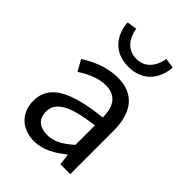

<svg xmlns="http://www.w3.org/2000/svg" viewBox="-217 -828 938 938"><g transform="rotate(45 252.5 -359.0)"><path d="M107 -722C112 -648 156 -571 263 -571C370 -571 414 -648 419 -722L367 -730C360 -679 328 -626 263 -626C198 -626 166 -679 159 -730ZM52 -126C52 -39 113 12 194 12C255 12 309 -20 355 -58H358L365 0H433V-298C433 -419 383 -498 264 -498C186 -498 118 -464 73 -435L105 -378C143 -403 194 -430 250 -430C329 -430 350 -370 350 -308C143 -285 52 -232 52 -126ZM350 -119C303 -77 265 -55 218 -55C170 -55 133 -77 133 -132C133 -194 188 -234 350 -253Z"/></g></svg>

Font: Cambridge Sans
Style: Regular
Weight: 400
Version: Version 2.020;PS 002.020;hotconv 1.0.88;makeotf.lib2.5.64775